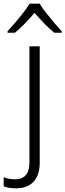

<svg xmlns="http://www.w3.org/2000/svg" viewBox="-72 -784 356 1044"><path d="M16 240Q-27 240 -52 229V180Q-24 191 11 191Q47 191 67.5 169Q88 147 88 100V-532H144V100Q144 168 110.5 204Q77 240 16 240ZM144 -764Q156 -743 177.5 -715.5Q199 -688 222 -661Q245 -634 264 -614V-606H223Q196 -628 168 -657Q140 -686 116 -714Q92 -686 64 -657Q36 -628 9 -606H-31V-614Q-13 -634 10.5 -661Q34 -688 55 -715.5Q76 -743 89 -764Z"/></svg>

Font: BC Sans Light
Style: Regular
Weight: 300
Designer: Monotype Design Team
Foundry: Monotype Imaging Inc.
Version: Version 2.000;GOOG;noto-source:20170915:90ef993387c0